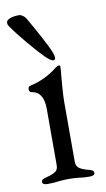

<svg xmlns="http://www.w3.org/2000/svg" viewBox="-80 -689 403 731"><g transform="rotate(-10 121.5 -323.0)"><path d="M0 0ZM24 -8Q24 -15 29.5 -18Q35 -21 47 -24Q70 -30 80 -37.5Q90 -45 90 -62V-279Q90 -345 45 -352Q35 -353 35 -365Q35 -376 44 -377Q105 -391 149 -427Q158 -434 163 -434Q169 -434 169 -429Q169 -418 166 -391Q165 -379 162.5 -346.5Q160 -314 160 -294V-62Q160 -46 170.5 -38Q181 -30 203 -24Q215 -21 220.5 -18Q226 -15 226 -8Q226 3 206 3Q181 3 164 0Q142 -2 125 -2Q109 -2 87 0Q71 3 44 3Q24 3 24 -8ZM116 -478Q95 -499 60 -540.5Q25 -582 8 -607Q6 -609 2 -615Q-2 -621 -2 -628Q-2 -638 12.5 -643.5Q27 -649 47 -649Q54 -649 61.5 -644Q69 -639 74 -631Q91 -602 116.5 -555Q142 -508 151 -484Q155 -473 155 -466Q155 -457 147 -457Q137 -457 116 -478Z"/></g></svg>

Font: EB Garamond
Style: Regular
Weight: 400
Designer: Georg Duffner and Octavio Pardo
Foundry: Georg Duffner
Version: Version 1.000; ttfautohint (v1.6)